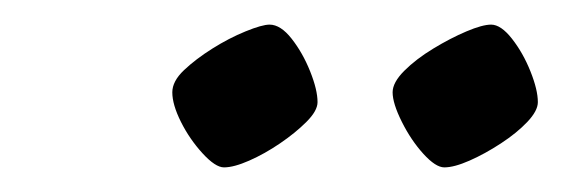

<svg xmlns="http://www.w3.org/2000/svg" viewBox="-20 -723 457 156"><path d="M341 -587Q334 -587 324 -598Q314 -609 306.5 -624Q299 -639 299 -648Q299 -656 308.5 -665.5Q318 -675 332 -683.5Q346 -692 359 -697.5Q372 -703 379 -703Q387 -703 396 -691.5Q405 -680 411 -665Q417 -650 417 -640Q417 -633 408.5 -624Q400 -615 387 -606.5Q374 -598 361.5 -592.5Q349 -587 341 -587ZM162 -587Q155 -587 144.5 -598.5Q134 -610 127 -624Q120 -638 120 -648Q120 -657 129.5 -666Q139 -675 152.5 -683.5Q166 -692 179.5 -697.5Q193 -703 199 -703Q208 -703 217 -691.5Q226 -680 232 -665Q238 -650 238 -640Q238 -633 229 -624Q220 -615 207.5 -606.5Q195 -598 182.5 -592.5Q170 -587 162 -587Z"/></svg>

Font: Texturina Medium 12pt Light
Style: Italic
Weight: 300
Italic angle: -11°
Version: Version 1.002